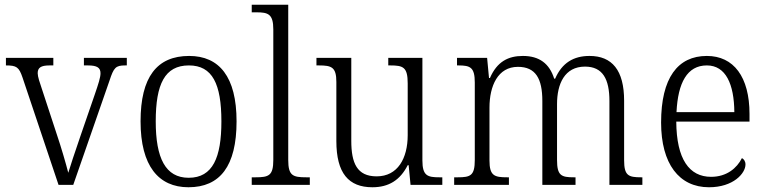

<svg xmlns="http://www.w3.org/2000/svg" viewBox="-20 -780 3230 810"><path d="M75 -453 227 0H289L442 -440C460 -495 468 -504 508 -504H515V-536H334V-504H351C390 -504 404 -494 404 -471C404 -453 395 -426 380 -382L320 -208C295 -136 276 -77 268 -51C259 -87 238 -159 220 -212L156 -407C148 -430 139 -457 139 -471C139 -494 152 -504 189 -504H205V-536H5V-504C50 -504 60 -497 75 -453Z M775 10C908 10 978 -79 978 -268C978 -456 905 -544 778 -544C642 -544 573 -455 573 -268C573 -80 649 10 775 10ZM776 -30C678 -30 637 -113 637 -268C637 -425 675 -504 777 -504C876 -504 914 -426 914 -268C914 -116 878 -30 776 -30Z M1042 0H1287V-32H1272C1215 -32 1196 -39 1196 -105V-760H1042V-728H1062C1111 -728 1133 -721 1133 -656V-105C1133 -39 1114 -32 1058 -32H1042Z M1551 10C1620 10 1668 -20 1700 -83H1704L1712 0H1846V-32H1834C1784 -32 1762 -38 1762 -103V-536H1618V-504H1626C1681 -504 1700 -497 1700 -428V-210C1700 -112 1658 -36 1569 -36C1486 -36 1462 -92 1462 -186V-536H1315V-504H1325C1379 -504 1399 -497 1399 -434V-185C1399 -49 1451 10 1551 10Z M1896 0H2127V-32H2120C2066 -32 2045 -38 2045 -103V-326C2045 -417 2080 -498 2165 -498C2240 -498 2268 -448 2268 -354V0H2408V-32H2401C2348 -32 2330 -39 2330 -105V-341C2330 -426 2362 -499 2448 -499C2523 -499 2551 -446 2551 -354V0H2690V-32H2685C2631 -32 2613 -39 2613 -104V-355C2613 -484 2562 -544 2467 -544C2400 -544 2351 -515 2322 -448H2318C2298 -512 2255 -544 2186 -544C2124 -544 2077 -520 2047 -451H2043L2035 -536H1908V-504H1914C1964 -504 1983 -496 1983 -432V-105C1983 -39 1965 -32 1911 -32H1896Z M2971 10C3074 10 3125 -49 3125 -86C3125 -100 3118 -109 3110 -113C3089 -71 3046 -34 2980 -34C2888 -34 2834 -108 2833 -267H3142V-299C3142 -456 3075 -544 2962 -544C2839 -544 2769 -451 2769 -263C2769 -89 2845 10 2971 10ZM3078 -307H2834C2840 -431 2879 -504 2962 -504C3042 -504 3077 -425 3078 -307Z"/></svg>

Font: Noto Serif Thai SemiCondensed Light
Style: Regular
Weight: 300
Width: 4
Designer: Monotype Design Team
Foundry: Monotype Imaging Inc.
Version: Version 2.002